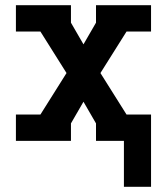

<svg xmlns="http://www.w3.org/2000/svg" viewBox="-20 -540 640 736"><path d="M455 176V0H348V-67L300 -150L252 -67V0H41V-101H135L235 -260L135 -419H41V-520H252V-453L300 -370L348 -453V-520H559V-419H465L365 -260L465 -101H559V176Z"/></svg>

Font: Iosevka Etoile
Style: Bold
Weight: 700
Designer: Belleve Invis
Foundry: Belleve Invis
Version: Version 28.1.0; ttfautohint (v1.8.4)